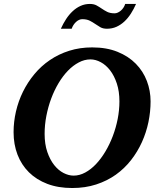

<svg xmlns="http://www.w3.org/2000/svg" viewBox="-20 -924 792 960"><path d="M577.1 -417Q577.1 -467.3 564.2 -506.3Q551.3 -545.4 530.5 -572.3Q509.8 -599.1 483.9 -613Q458 -627 432.1 -627Q402.3 -627 373.8 -611.8Q345.2 -596.7 319.8 -570.6Q294.4 -544.4 272.9 -508.5Q251.5 -472.7 236.1 -431.4Q220.7 -390.1 211.9 -345Q203.1 -299.8 203.1 -254.9Q203.1 -203.1 216.6 -164.1Q230 -125 251 -98.6Q272 -72.3 297.6 -59.1Q323.2 -45.9 348.1 -45.9Q377.4 -45.9 406 -61.3Q434.6 -76.7 460 -103.5Q485.4 -130.4 506.8 -166.3Q528.3 -202.1 543.9 -243.4Q559.6 -284.7 568.4 -329.1Q577.1 -373.5 577.1 -417ZM732.9 -417Q732.9 -365.7 722.2 -313.7Q711.4 -261.7 689.7 -213.6Q668 -165.5 635.3 -123.5Q602.5 -81.5 559.1 -50.5Q515.6 -19.5 460.9 -1.7Q406.2 16.1 340.8 16.1Q271 16.1 216.6 -4.6Q162.1 -25.4 124.5 -62.7Q86.9 -100.1 67.4 -151.1Q47.9 -202.1 47.9 -263.2Q47.9 -314.9 59.8 -366.7Q71.8 -418.5 95 -465.6Q118.2 -512.7 151.9 -553.2Q185.5 -593.8 229.2 -623.5Q272.9 -653.3 326.2 -670.2Q379.4 -687 440.9 -687Q513.2 -687 567.9 -664.8Q622.6 -642.6 659.2 -605.2Q695.8 -567.9 714.4 -519Q732.9 -470.2 732.9 -417ZM660.2 -904.3Q648.9 -878.4 634.5 -856Q620.1 -833.5 602.1 -816.7Q584 -799.8 562.3 -790Q540.5 -780.3 515.1 -780.3Q495.1 -780.3 481.9 -787.8Q468.8 -795.4 456.1 -804.2Q443.4 -813 428.5 -820.6Q413.6 -828.1 391.1 -828.1Q383.3 -828.1 375.2 -824.5Q367.2 -820.8 360.1 -814.2Q353 -807.6 347.4 -799.1Q341.8 -790.5 338.4 -780.3H284.2Q295.9 -806.2 310.5 -828.6Q325.2 -851.1 343.3 -867.9Q361.3 -884.8 382.8 -894.5Q404.3 -904.3 429.2 -904.3Q449.2 -904.3 462.6 -897Q476.1 -889.6 488.8 -880.9Q501.5 -872.1 516.1 -864.7Q530.8 -857.4 553.2 -857.4Q561 -857.4 569.1 -861.1Q577.1 -864.7 584.5 -871.1Q591.8 -877.4 597.4 -886Q603 -894.5 606 -904.3Z"/></svg>

Font: Charis SIL
Style: Bold Italic
Weight: 700
Italic angle: -11°
Foundry: SIL International
Version: Version 4.112